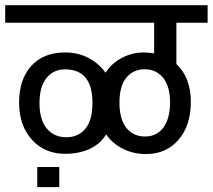

<svg xmlns="http://www.w3.org/2000/svg" viewBox="-35 -645 835 754"><path d="M197.8 10.7V89.8H111.3V10.7ZM328.1 -241.2Q328.1 -372.6 220.2 -372.6Q174.8 -372.6 147.5 -338.6Q120.1 -304.7 120.1 -239.5Q120.1 -174.3 148.9 -140.1Q177.7 -106 225.1 -106Q272.5 -106 300.3 -139.6Q328.1 -173.3 328.1 -241.2ZM632.8 -242.7Q632.8 -306.2 605.5 -339.6Q578.1 -373 533.4 -373Q488.8 -373 461.4 -340.3Q434.1 -307.6 434.1 -241.9Q434.1 -176.3 461.4 -142.6Q488.8 -108.9 534.4 -108.9Q580.1 -108.9 606.4 -144Q632.8 -179.2 632.8 -242.7ZM538.1 -40Q490.2 -40 449 -60.1Q407.7 -80.1 381.8 -117.2Q361.3 -82.5 321.8 -62.5Q282.2 -42.5 226.1 -41Q143.1 -39.1 91.6 -95Q40 -150.9 40 -242.2Q40 -333.5 87.9 -386.2Q135.7 -439 220.7 -439Q272 -439 313 -417.2Q354 -395.5 379.4 -359.4Q403.8 -397 444.1 -418Q484.4 -439 528.3 -439Q547.4 -439 570.3 -435.5V-555.7H-14.6V-624.5H780.3V-555.7H657.7V-393.6Q714.4 -339.8 714.4 -245.6Q714.4 -151.4 665.8 -95.7Q617.2 -40 538.1 -40Z"/></svg>

Font: Yantramanav
Style: Regular
Weight: 400
Version: Version 1.000;PS 1.0;hotconv 1.0.72;makeotf.lib2.5.5900; ttf